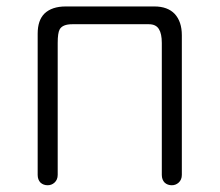

<svg xmlns="http://www.w3.org/2000/svg" viewBox="-20 -542 665 580"><path d="M178.7 -522.5Q136.7 -522.5 114.3 -501Q93.8 -480.5 93.8 -440.4V-13.7Q93.8 1 102.5 9.8Q111.3 17.6 124 17.6Q135.7 17.6 144.5 9.8Q154.3 1 154.3 -13.7V-412.1Q154.3 -442.4 160.2 -453.1Q168.9 -468.8 198.2 -468.8H429.7Q451.2 -468.8 460 -454.1Q468.8 -440.4 468.8 -412.1V-13.7Q468.8 1 477.5 9.8Q486.3 17.6 499 17.6Q510.7 17.6 519.5 9.8Q529.3 1 529.3 -13.7V-435.5Q529.3 -476.6 507.8 -500Q486.3 -522.5 446.3 -522.5Z"/></svg>

Font: Gulim
Style: Regular
Weight: 400
Version: Version 2.21